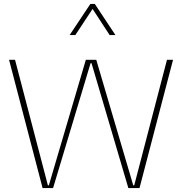

<svg xmlns="http://www.w3.org/2000/svg" viewBox="-20 -953 922 973"><path d="M564.9 -775.4 460.4 -933.1H438L333 -775.4H361.8L449.2 -907.7L535.6 -775.4ZM660.2 -13.7H655.3L467.8 -649.9H415L227.5 -13.7H222.7L56.2 -649.9H25.9L195.8 0H249L439 -632.8H443.8L630.4 0H687L856.9 -649.9H826.2Z"/></svg>

Font: Estedad-FD VF
Style: Regular
Weight: 100
Designer: Amin Abedi
Version: Version 7.3